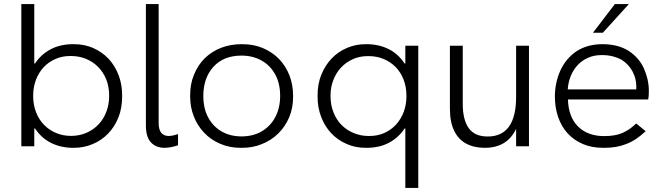

<svg xmlns="http://www.w3.org/2000/svg" viewBox="-20 -717 3216 941"><path d="M342.5 7.5H338.5Q279.5 7.5 231.5 -16Q183.5 -39.5 151.5 -87.5H148V0H84.5V-697H148V-405.5H151.5Q180 -449.5 227.5 -475Q275 -500.5 338.5 -500.5H342.5Q393.5 -500.5 436 -482Q480.5 -462.5 512.5 -428.5Q544 -394.5 561.5 -348Q578.5 -303 578.5 -251V-242.5Q578.5 -188 561 -143Q542.5 -96 510 -62.5Q478 -29 433.5 -10.5Q390.5 7.5 342.5 7.5ZM328 -51Q370 -51 404.5 -66.5Q439 -81.5 463.5 -108Q488 -134 501.5 -170Q515 -206 515 -247Q515 -292 500.5 -328.5Q485.5 -364.5 460 -390Q434.5 -415 400.5 -429Q366.5 -442.5 328 -442.5H324Q284.5 -442.5 252 -428Q217.5 -413 193 -386.5Q168.5 -359.5 155.5 -324Q142.5 -288.5 142.5 -247Q142.5 -203 157 -166.5Q171 -130 196.5 -104.5Q221.5 -79 255.5 -65Q289 -51 328 -51Z M786.5 7.5Q745 7.5 720 -18.8Q695 -45 695 -103V-697H757.5V-114.5Q757.5 -51 806.5 -50.5Q825 -50.5 852.5 -60V-5Q815.5 7.5 786.5 7.5Z M1167.5 7.5H1159.5Q1105 7.5 1060 -12Q1013.5 -31.5 980.5 -66.5Q947.5 -101 929.5 -147.5Q912 -192 912 -243V-251Q912 -306.5 931 -351.5Q950 -398.5 984 -432Q1018 -465 1064.5 -483Q1110.5 -500.5 1163.5 -500.5H1167.5Q1223 -500.5 1268 -481.5Q1314.5 -462 1348 -427.5Q1381 -393 1399 -346.5Q1416.5 -300.5 1416.5 -247V-243Q1416.5 -187.5 1397.5 -142.5Q1377.5 -95.5 1343 -62Q1308.5 -28.5 1262.5 -10.5Q1218 7.5 1167.5 7.5ZM1163.5 -48.5Q1221.5 -48.5 1264 -74Q1306.5 -99.5 1329.8 -144.2Q1353 -189 1353 -247Q1353 -309 1328.2 -353.2Q1303.5 -397.5 1260.8 -421Q1218 -444.5 1163.5 -444.5Q1076 -444.5 1026.2 -389.8Q976.5 -335 976.5 -247Q976.5 -185 1000.8 -140.5Q1025 -96 1067.2 -72.2Q1109.5 -48.5 1163.5 -48.5Z M2030 204H1966.5V-87.5H1963Q1934.5 -43.5 1887.5 -18Q1840.5 7.5 1776 7.5H1772Q1721 7.5 1679 -11.5Q1634.5 -30.5 1603 -64.5Q1571 -98.5 1553.5 -145.5Q1536.5 -190 1536.5 -242V-250.5Q1536.5 -305 1554.5 -350Q1573.5 -397 1605.5 -430.5Q1637.5 -464 1681.5 -482.5Q1724 -500.5 1772 -500.5H1776Q1835.5 -500.5 1883.5 -477Q1931.5 -453.5 1963 -405.5H1966.5V-493H2030ZM1790.5 -50.5Q1830 -50.5 1863 -65Q1897 -80 1921.5 -107Q1945.5 -133.5 1959 -169.5Q1972 -205 1972 -246Q1972 -290.5 1958 -327Q1944 -363 1919 -388.5Q1894 -414 1860 -428Q1826 -442 1787 -442H1783Q1743.5 -442 1710.5 -427.5Q1675.5 -412 1651 -385.5Q1626.5 -359 1613 -323Q1600 -289 1600 -250V-246Q1600 -201 1615 -165Q1629.5 -128.5 1655 -103.5Q1680.5 -78 1714.5 -64.5Q1749 -50.5 1787 -50.5Z M2356 7.5Q2303.5 7.5 2265 -13Q2226.5 -33.5 2205.8 -76.2Q2185 -119 2185 -185.5V-493H2248V-208Q2248 -130 2277.2 -89Q2306.5 -48 2370 -48Q2509.5 -48 2509.5 -242.5V-493H2572.5V0H2509.5V-85.5Q2465.5 7.5 2356 7.5Z M2941 7.5H2936.5Q2880 7.5 2837 -11Q2791.5 -30.5 2761 -64.5Q2730.5 -98.5 2715 -145Q2699.5 -191 2699.5 -243.5Q2699.5 -310.5 2726 -370.5Q2753 -430.5 2806.5 -466.5Q2860 -500.5 2932.5 -500.5Q3008.5 -500.5 3060.5 -468Q3086 -451.5 3105.5 -429Q3125 -406.5 3136.5 -380Q3147.5 -354.5 3154 -327Q3160 -299.5 3160 -272.5Q3160 -261.5 3159.5 -250.5Q3159 -239.5 3156.5 -229.5H2763.5Q2766 -143.5 2813.5 -96.5Q2861 -50 2941 -50Q2994.5 -50 3030 -65Q3068 -82 3098 -112L3144.5 -74Q3121.5 -52.5 3098 -36.5Q3075 -21 3050 -11.5Q3025 -1.5 2998.5 3Q2972 7.5 2941 7.5ZM3098 -279Q3098.5 -283 3098.5 -286.5V-295.5Q3098.5 -331 3080.5 -366Q3062 -401.5 3026 -424.5Q3007.5 -434.5 2983 -441Q2958 -447 2931 -447H2927.5Q2892 -447 2863.5 -434.5Q2833.5 -421.5 2812 -399Q2790.5 -376 2777.5 -345Q2765 -314.5 2762.5 -279ZM2934.5 -556.5H2886L2993.5 -697H3062Z"/></svg>

Font: Acari Sans Neue
Style: Regular
Weight: 400
Designer: Alfredo Marco Pradil (font), Cristiano Sobral (main changes)
Foundry: Hanken Design Co. (font), Cristiano Sobral (main changes)
Version: Version 2.459;March 19, 2022;FontCreator 14.0.0.2808 64-bit;